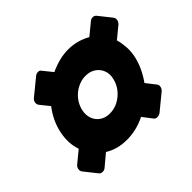

<svg xmlns="http://www.w3.org/2000/svg" viewBox="-125 -742 882 882"><g transform="rotate(-45 316.5 -300.5)"><path d="M75 -40 25 -103Q20 -111 22 -122Q24 -133 33 -140L89 -186Q71 -238 84 -300Q97 -361 138 -414L101 -460Q96 -468 97.5 -478.5Q99 -489 109 -497L186 -560Q195 -568 206 -568Q217 -568 222 -560L259 -514Q286 -527 316.5 -535Q347 -543 378 -543Q409 -543 436.5 -535Q464 -527 486 -514L542 -560Q551 -568 561.5 -568Q572 -568 579 -560L629 -497Q634 -489 632 -478.5Q630 -468 621 -460L565 -414Q572 -389 574 -360Q576 -331 569 -300Q562 -269 548 -240Q534 -211 516 -186L552 -140Q558 -133 556 -122Q554 -111 545 -103L468 -40Q458 -33 447.5 -33Q437 -33 431 -40L395 -87Q337 -58 275 -58Q213 -58 167 -87L111 -40Q103 -33 92 -33Q81 -33 75 -40ZM305 -199Q334 -199 359.5 -212.5Q385 -226 403.5 -249Q422 -272 428 -300Q435 -328 426 -351Q417 -374 396.5 -387.5Q376 -401 348 -401Q320 -401 294 -387.5Q268 -374 250 -351Q232 -328 226 -300Q220 -272 228.5 -249Q237 -226 257 -212.5Q277 -199 305 -199Z"/></g></svg>

Font: Rubik ExtraBold
Style: Italic
Weight: 800
Italic angle: -12°
Designer: Hubert and Fischer
Foundry: Hubert and Fischer
Version: Version 2.300;gftools[0.9.30]